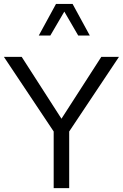

<svg xmlns="http://www.w3.org/2000/svg" viewBox="-20 -969 633 989"><path d="M442.6 -785.9 353.9 -948.7H268.5L179.7 -785.9H239.2L311.3 -909.2L382.9 -785.9ZM501.9 -676.2 296.6 -357.5 91.7 -676.2H0L256.5 -291.7V0H336.4V-291.7L592.9 -676.2Z"/></svg>

Font: Estedad VF
Style: Regular
Weight: 100
Designer: Amin Abedi
Version: Version 7.3